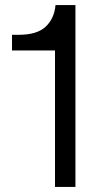

<svg xmlns="http://www.w3.org/2000/svg" viewBox="-20 -741 403 761"><path d="M198 0V-541H27.6V-603.1H54.6Q127.4 -603.1 161.4 -635.6Q195.4 -668 200 -721H279V0Z"/></svg>

Font: Mona Sans ExtraLight
Style: Regular
Weight: 200
Designer: Deni Anggara
Foundry: GitHub
Version: Version 2.000